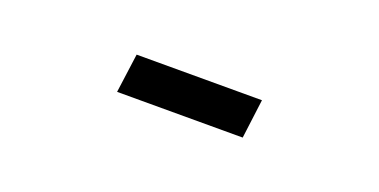

<svg xmlns="http://www.w3.org/2000/svg" viewBox="-20 -193 626 317"><g transform="rotate(20 293.0 -34.5)"><path d="M178.2 0 187.5 -68.8H407.7L398.9 0Z"/></g></svg>

Font: CaskaydiaMono NF SemiLight
Style: Regular
Weight: 350
Designer: Aaron Bell
Foundry: Saja Typeworks
Version: Version 2111.001; ttfautohint (v1.8.4);Nerd Fonts 3.1.1